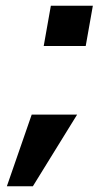

<svg xmlns="http://www.w3.org/2000/svg" viewBox="-20 -542 345 672"><path d="M133 -381 158 -522H305L280 -381ZM4 110 91 -141H250L95 110Z"/></svg>

Font: Tomorrow SemiBold
Style: Italic
Weight: 600
Italic angle: -10°
Designer: Tony de Marco, Monica Rizzolli
Foundry: Just in Type
Version: Version 2.002